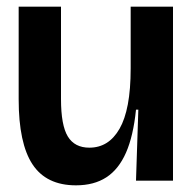

<svg xmlns="http://www.w3.org/2000/svg" viewBox="-20 -542 580 576"><path d="M208 14Q119 14 77.5 -49Q36 -112 36 -244V-522H163V-245Q163 -166 183.5 -132.5Q204 -99 248 -99Q277 -99 299.5 -113Q322 -127 338.5 -155.5Q355 -184 363.5 -229Q372 -274 372 -337V-522H499V-251V0H388L395 -213H388Q380 -134 358 -84Q336 -34 299 -10Q262 14 208 14Z"/></svg>

Font: Bricolage Grotesque 96pt ExtraBold 96pt SemiBold
Style: Regular
Weight: 600
Version: Version 1.001;gftools[0.9.33.dev8+g029e19f]